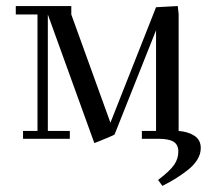

<svg xmlns="http://www.w3.org/2000/svg" viewBox="-20 -459 704 635"><path d="M32.2 -411.1V-439H215.8V-411.1L345.2 -53.2L496.1 -435.1L567.9 -439L570.8 -413.1V-25.9Q602.5 -23.4 623.3 -9.8Q644 3.9 644 30.8Q644 50.8 632.1 69.8Q620.1 88.9 598.6 105.2Q577.1 121.6 559.1 132.6Q541 143.6 517.1 155.8L502.9 136.2Q542 106.4 555.9 86.2Q569.8 65.9 569.8 42Q569.8 20 554.4 10Q539.1 0 502.9 0H449.2V-25.9H496.1V-358.9L358.9 -14.2Q358.9 -13.2 342 -6.1Q325.2 1 308.6 7.8L292 14.2L138.2 -411.1V-25.9H210.9V0H56.2V-25.9H104V-411.1Z"/></svg>

Font: Dehuti Alt
Style: Book
Weight: 400
Version: Version 1.2